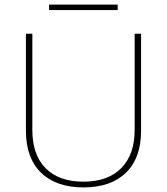

<svg xmlns="http://www.w3.org/2000/svg" viewBox="-20 -807 728 837"><path d="M595 -237Q595 -118 529 -54Q463 10 344 10Q225 10 159 -54Q93 -118 93 -237V-660H121V-241Q121 -132 179 -73.5Q237 -15 344 -15Q450 -15 508.5 -74Q567 -133 567 -241V-660H595ZM493 -763H194V-787H493Z"/></svg>

Font: Work Sans ExtraLight
Style: Regular
Weight: 280
Designer: Wei Huang
Foundry: Wei Huang
Version: Version 1.500